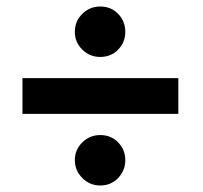

<svg xmlns="http://www.w3.org/2000/svg" viewBox="-20 -615 624 590"><path d="M49 -375H528V-265H49ZM288 -45Q256 -45 233 -68Q210 -91 210 -123Q210 -155 233 -177.5Q256 -200 288 -200Q321 -200 343 -177.5Q365 -155 365 -123Q365 -91 343 -68Q321 -45 288 -45ZM288 -440Q256 -440 233 -462.5Q210 -485 210 -517Q210 -550 233 -572.5Q256 -595 288 -595Q321 -595 343 -572.5Q365 -550 365 -517Q365 -485 343 -462.5Q321 -440 288 -440Z"/></svg>

Font: Murecho Thin ExtraBold
Style: Regular
Weight: 800
Version: Version 1.010